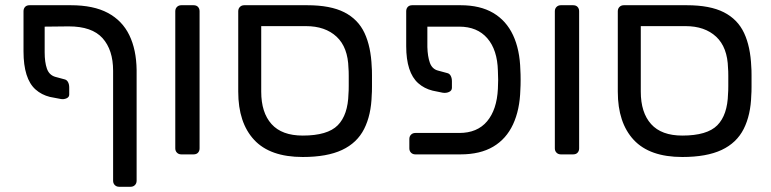

<svg xmlns="http://www.w3.org/2000/svg" viewBox="-20 -591 2951 735"><path d="M151 -489V-391Q151 -353 159.5 -328.5Q168 -304 191 -297L228 -287Q236 -285 240.5 -276.5Q245 -268 245 -256V-229Q245 -219 234.5 -214.5Q224 -210 213 -212L171 -220Q139 -228 116 -248.5Q93 -269 81.5 -305.5Q70 -342 70 -394V-548Q70 -558 76 -564.5Q82 -571 93 -571H251Q338 -571 393 -541.5Q448 -512 475 -456.5Q502 -401 503 -323V101Q503 111 496.5 117.5Q490 124 480 124H436Q426 124 419.5 117.5Q413 111 413 101V-320Q413 -400 372.5 -445Q332 -490 243 -490Z M674 0Q664 0 657.5 -6.5Q651 -13 651 -23V-548Q651 -558 657.5 -564.5Q664 -571 674 -571H721Q732 -571 738 -564.5Q744 -558 744 -548V-23Q744 -13 738 -6.5Q732 0 721 0Z M1139 10Q1014 10 953 -55.5Q892 -121 892 -240V-548Q892 -558 898.5 -564.5Q905 -571 915 -571H1156Q1245 -571 1298 -544Q1351 -517 1375.5 -464.5Q1400 -412 1403 -335Q1404 -325 1404 -303Q1404 -281 1404 -259Q1404 -237 1403 -227Q1401 -151 1374 -97.5Q1347 -44 1289.5 -17Q1232 10 1139 10ZM1139 -72Q1234 -72 1273 -111.5Q1312 -151 1314 -232Q1315 -242 1315 -262Q1315 -282 1315 -301Q1315 -320 1314 -330Q1312 -410 1268.5 -450.5Q1225 -491 1151 -491H980V-240Q980 -160 1019.5 -116Q1059 -72 1139 -72Z M1616 -489V-411Q1617 -375 1625.5 -351Q1634 -327 1656 -321L1693 -311Q1701 -309 1705.5 -300.5Q1710 -292 1710 -280V-255Q1710 -244 1699 -239Q1688 -234 1675 -236L1636 -244Q1604 -252 1581 -272.5Q1558 -293 1546.5 -328.5Q1535 -364 1535 -414V-548Q1535 -558 1541 -564.5Q1547 -571 1558 -571H1743Q1818 -571 1868 -541.5Q1918 -512 1944 -456.5Q1970 -401 1972 -323Q1973 -308 1973 -285.5Q1973 -263 1972 -248Q1970 -171 1944 -115Q1918 -59 1868 -29.5Q1818 0 1743 0H1570Q1560 0 1553.5 -6.5Q1547 -13 1547 -23V-59Q1547 -69 1553.5 -75.5Q1560 -82 1570 -82H1738Q1807 -82 1844.5 -126.5Q1882 -171 1886 -251Q1887 -266 1887 -285.5Q1887 -305 1886 -320Q1884 -400 1845.5 -444.5Q1807 -489 1738 -489Z M2127 0Q2117 0 2110.5 -6.5Q2104 -13 2104 -23V-548Q2104 -558 2110.5 -564.5Q2117 -571 2127 -571H2174Q2185 -571 2191 -564.5Q2197 -558 2197 -548V-23Q2197 -13 2191 -6.5Q2185 0 2174 0Z M2592 10Q2467 10 2406 -55.5Q2345 -121 2345 -240V-548Q2345 -558 2351.5 -564.5Q2358 -571 2368 -571H2609Q2698 -571 2751 -544Q2804 -517 2828.5 -464.5Q2853 -412 2856 -335Q2857 -325 2857 -303Q2857 -281 2857 -259Q2857 -237 2856 -227Q2854 -151 2827 -97.5Q2800 -44 2742.5 -17Q2685 10 2592 10ZM2592 -72Q2687 -72 2726 -111.5Q2765 -151 2767 -232Q2768 -242 2768 -262Q2768 -282 2768 -301Q2768 -320 2767 -330Q2765 -410 2721.5 -450.5Q2678 -491 2604 -491H2433V-240Q2433 -160 2472.5 -116Q2512 -72 2592 -72Z"/></svg>

Font: DVN-Rubik
Style: Regular
Weight: 400
Designer: Hubert and Fischer
Foundry: Hubert & Fischer
Version: Version 2.102